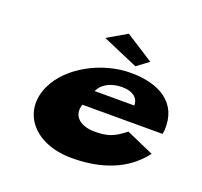

<svg xmlns="http://www.w3.org/2000/svg" viewBox="-108 -707 889 846"><g transform="rotate(20 336.5 -283.5)"><path d="M358.4 -584 267.3 -531 434.2 -459 489.5 -500ZM648.7 -220C650.3 -224 650.7 -233 651.6 -239C659.3 -368 561 -425 426 -425C293 -425 147.3 -348 96.6 -239C34.7 -109 125.4 17 309.4 17C444.4 17 560.7 -24 633.5 -121L504.2 -178C452 -137 423.4 -127 361.4 -127C312.4 -127 250.3 -152 272.7 -220ZM303.1 -295C317.2 -328 356 -353 412 -353C459 -353 489 -333 489.1 -295Z"/></g></svg>

Font: Hussar Milosc
Style: Obl
Weight: 700
Foundry: Cannot Into Space Fonts
Version: Version 1.02